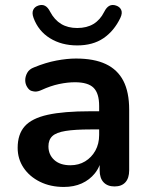

<svg xmlns="http://www.w3.org/2000/svg" viewBox="-20 -731 601 761"><path d="M233 10Q180 10 138.5 -10.5Q97 -31 73.5 -66Q50 -101 50 -145Q50 -199 78 -230.5Q106 -262 169 -276Q232 -290 338 -290H373V-311Q373 -361 351 -383Q329 -405 277 -405Q248 -405 214.5 -398Q181 -391 144 -374Q131 -368 120 -368Q115 -368 105.5 -370.5Q96 -373 88 -385.5Q80 -398 80 -413Q80 -428 88 -442.5Q96 -457 115 -464Q161 -483 203.5 -491Q246 -499 281 -499Q353 -499 399.5 -477Q446 -455 469 -410.5Q492 -366 492 -296V-56Q492 -25 477 -8.5Q462 8 434 8Q406 8 390.5 -8.5Q375 -25 375 -56V-77Q368 -59 356 -44Q335 -18 304 -4Q273 10 233 10ZM240 -212Q203 -206 187.5 -191.5Q172 -177 172 -151Q172 -118 195 -97Q218 -76 259 -76Q292 -76 317.5 -91.5Q343 -107 358 -134Q373 -161 373 -196V-218H339Q277 -218 240 -212ZM286 -551Q224 -551 178 -579.5Q132 -608 113 -660Q106 -679 111.5 -691.5Q117 -704 132 -709Q147 -714 158.5 -708Q170 -702 179 -684Q196 -652 222.5 -636Q249 -620 286 -620Q324 -620 350.5 -636Q377 -652 393 -684Q402 -702 413.5 -708Q425 -714 440 -709Q455 -704 460.5 -691.5Q466 -679 457 -660Q432 -608 390 -579.5Q348 -551 286 -551Z"/></svg>

Font: Nunito
Style: Bold
Weight: 700
Designer: Vernon Adams
Foundry: Vernon Adams
Version: Version 3.602